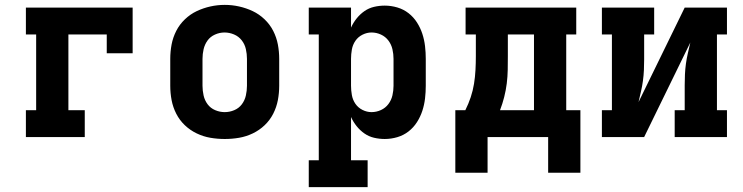

<svg xmlns="http://www.w3.org/2000/svg" viewBox="-20 -561 3040 786"><path d="M86 0V-110H128V-420H86V-530H523V-343H417V-420H260V-110H327V0Z M900 8Q870 8 841 3Q812 -2 785 -15Q758 -28 736.5 -48.5Q715 -69 701.5 -95.5Q688 -122 682.5 -151Q677 -180 677 -210V-320Q677 -350 682.5 -379Q688 -408 701.5 -434.5Q715 -461 737 -482Q759 -503 785.5 -515.5Q812 -528 841 -534.5Q870 -541 900 -541Q930 -541 959 -534.5Q988 -528 1014.5 -515.5Q1041 -503 1063 -482Q1085 -461 1098.5 -434.5Q1112 -408 1117.5 -379Q1123 -350 1123 -320V-210Q1123 -180 1117.5 -151Q1112 -122 1098.5 -95.5Q1085 -69 1063.5 -48.5Q1042 -28 1015 -15Q988 -2 959 3Q930 8 900 8ZM900 -102Q920 -102 939 -110Q958 -118 970 -134Q982 -150 986.5 -170Q991 -190 991 -210V-320Q991 -340 986.5 -360Q982 -380 969.5 -396Q957 -412 938 -420Q919 -428 899 -428Q879 -428 860 -419.5Q841 -411 829.5 -395Q818 -379 813.5 -359.5Q809 -340 809 -320V-210Q809 -190 813.5 -170Q818 -150 830 -134Q842 -118 861 -110Q880 -102 900 -102Z M1244 205V95H1285V-420H1244V-530H1417V-448Q1426 -468 1440 -485.5Q1454 -503 1472 -515.5Q1490 -528 1511.5 -533Q1533 -538 1555 -538Q1581 -538 1606.5 -530.5Q1632 -523 1652.5 -507Q1673 -491 1687 -469Q1701 -447 1709 -422.5Q1717 -398 1720 -372Q1723 -346 1723 -320V-210Q1723 -184 1720 -158Q1717 -132 1709 -107.5Q1701 -83 1687 -61Q1673 -39 1652.5 -23Q1632 -7 1606.5 0.5Q1581 8 1555 8Q1533 8 1511.5 3Q1490 -2 1472 -14.5Q1454 -27 1440 -44.5Q1426 -62 1417 -82V95H1485V205ZM1501 -102Q1521 -102 1539.5 -110.5Q1558 -119 1570 -135Q1582 -151 1586.5 -170.5Q1591 -190 1591 -210V-320Q1591 -340 1586.5 -359.5Q1582 -379 1570 -395Q1558 -411 1539.5 -419.5Q1521 -428 1501 -428Q1482 -428 1464 -419Q1446 -410 1435 -394Q1424 -378 1420.5 -358.5Q1417 -339 1417 -320V-210Q1417 -191 1420.5 -171.5Q1424 -152 1435 -136Q1446 -120 1464 -111Q1482 -102 1501 -102Z M2224 146V0H1976V146H1844V-110H1885Q1898 -136 1907 -163Q1916 -190 1920.5 -218Q1925 -246 1926.5 -274.5Q1928 -303 1928 -331V-420H1886V-530H2339V-420H2298V-110H2356V146ZM2027 -110H2166V-420H2059V-331Q2059 -303 2058.5 -275Q2058 -247 2054.5 -219Q2051 -191 2044 -163.5Q2037 -136 2027 -110Z M2444 0V-110H2485V-420H2444V-530H2658V-420H2617V-318Q2617 -296 2616 -274Q2615 -252 2612 -230Q2609 -208 2604 -186.5Q2599 -165 2594 -143L2783 -530H2956V-420H2915V-110H2956V0H2742V-110H2783V-212Q2783 -234 2784 -256Q2785 -278 2788 -300Q2791 -322 2796 -343.5Q2801 -365 2806 -387L2617 0Z"/></svg>

Font: Iosevka Slab XBdEx
Style: Regular
Weight: 800
Width: 7
Monospace: yes
Designer: Belleve Invis
Foundry: Belleve Invis
Version: Version 11.1.0; ttfautohint (v1.8.3)